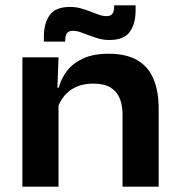

<svg xmlns="http://www.w3.org/2000/svg" viewBox="-20 -700 673 720"><path d="M439.5 0V-270Q439.5 -303.5 429.5 -329.8Q419.5 -356 395.5 -371.2Q371.5 -386.5 330 -386.5Q293 -386.5 266 -374.2Q239 -362 221.8 -341.2Q204.5 -320.5 196 -295L177 -371.5H200.5Q209.5 -406.5 232 -435.2Q254.5 -464 292.8 -481.2Q331 -498.5 387 -498.5Q452.5 -498.5 494 -474.8Q535.5 -451 555.2 -405Q575 -359 575 -292.5V0ZM64 0V-485H199.5L194.5 -352L199.5 -339V0ZM390 -550Q369.5 -550 350.8 -555.2Q332 -560.5 314.8 -567.2Q297.5 -574 282 -579.2Q266.5 -584.5 253 -584.5Q237.5 -584.5 231 -575.5Q224.5 -566.5 224.5 -548.5V-544H144.5V-562Q144.5 -612.5 166.2 -643.2Q188 -674 243 -674Q264 -674 283 -668.8Q302 -663.5 319 -656.8Q336 -650 351 -644.8Q366 -639.5 379.5 -639.5Q395.5 -639.5 401.8 -648.8Q408 -658 408 -675.5V-680H488.5V-661.5Q488.5 -610.5 466.5 -580.2Q444.5 -550 390 -550Z"/></svg>

Font: AnekLatin_SemiExpandedSemiBold
Style: Regular
Weight: 600
Width: 6
Designer: Yesha Goshar
Foundry: Ek Type
Version: Version 1.003